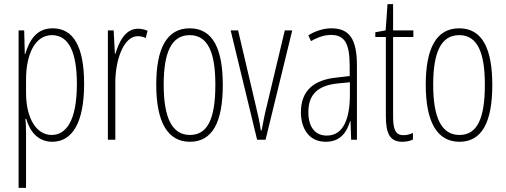

<svg xmlns="http://www.w3.org/2000/svg" viewBox="-20 -676 2447 929"><path d="M235 -539C156 -539 122 -481 102 -414H100L97 -529H70V233H106V-30C106 -60 105 -86 103 -101H107C122 -47 159 10 233 10C327 10 387 -78 387 -270C387 -451 335 -539 235 -539ZM231 -506C314 -506 352 -421 352 -270C352 -88 298 -23 230 -23C157 -23 106 -102 106 -227V-291C106 -416 151 -506 231 -506Z M648 -537C584 -537 555 -470 538 -415H536L530 -529H502V0H538V-278C538 -381 576 -501 647 -501C661 -501 676 -497 685 -492L694 -527C679 -534 662 -537 648 -537Z M1058 -265C1058 -436 1012 -539 898 -539C788 -539 736 -444 736 -266C736 -84 792 10 899 10C1006 10 1058 -82 1058 -265ZM772 -266C772 -421 809 -506 898 -506C989 -506 1022 -416 1022 -266C1022 -100 984 -23 899 -23C812 -23 772 -107 772 -266Z M1224 0H1265L1394 -529H1358L1270 -160C1260 -121 1253 -83 1246 -45H1242C1236 -87 1227 -126 1218 -163L1132 -529H1096Z M1583 -539C1546 -539 1505 -526 1472 -505L1485 -477C1522 -499 1556 -507 1581 -507C1646 -507 1672 -469 1672 -356V-308L1610 -301C1499 -290 1436 -238 1436 -133C1436 -58 1472 10 1556 10C1629 10 1659 -39 1674 -90H1676L1679 0H1707V-359C1707 -487 1671 -539 1583 -539ZM1612 -272 1673 -278V-219C1673 -100 1641 -20 1561 -20C1506 -20 1472 -60 1472 -133C1472 -218 1517 -262 1612 -272Z M1932 -22C1892 -22 1882 -52 1882 -114V-497H1980V-529H1882V-656H1855L1846 -529L1796 -520V-497H1847V-116C1847 -33 1864 10 1927 10C1948 10 1964 6 1978 -1V-33C1967 -27 1949 -22 1932 -22Z M2362 -265C2362 -436 2316 -539 2202 -539C2092 -539 2040 -444 2040 -266C2040 -84 2096 10 2203 10C2310 10 2362 -82 2362 -265ZM2076 -266C2076 -421 2113 -506 2202 -506C2293 -506 2326 -416 2326 -266C2326 -100 2288 -23 2203 -23C2116 -23 2076 -107 2076 -266Z"/></svg>

Font: Noto Sans Bengali ExtraCondensed ExtraLight
Style: Regular
Weight: 200
Width: 2
Designer: Joana Ranito - Universal Thirst; Jelle Bosma - Monotype Design Team
Foundry: Universal Thirst ehf.
Version: Version 3.000